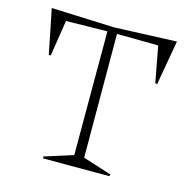

<svg xmlns="http://www.w3.org/2000/svg" viewBox="-93 -703 790 795"><g transform="rotate(15 301.5 -305.5)"><path d="M33.2 -610.8 301.8 -600.1 569.8 -610.8 536.1 -418.9 527.8 -420.9 499 -575.2 321.8 -577.1 323.2 -46.9 445.8 -7.8 443.8 0H160.2L158.2 -7.8L280.8 -46.9V-577.1L104 -574.2L80.1 -420.9L71.8 -418.9Z"/></g></svg>

Font: Halibut Thin
Style: Regular
Weight: 250
Designer: Matteo Maggi
Foundry: Collletttivo
Version: Version 3.080 | FøM Fix